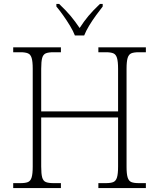

<svg xmlns="http://www.w3.org/2000/svg" viewBox="-20 -954 808 974"><path d="M47 0V-25H84Q109 -25 122 -30.5Q135 -36 140.5 -54Q146 -72 146 -109V-606Q146 -642 140.5 -660Q135 -678 121.5 -683.5Q108 -689 84 -689H47V-714H289V-689H251Q226 -689 212.5 -683.5Q199 -678 194 -660Q189 -642 189 -605V-389H579V-605Q579 -642 573.5 -660Q568 -678 555 -683.5Q542 -689 517 -689H479V-714H720V-689H684Q659 -689 646 -683.5Q633 -678 627.5 -660Q622 -642 622 -605V-108Q622 -72 627.5 -54Q633 -36 646 -30.5Q659 -25 684 -25H720V0H479V-25H517Q542 -25 555 -30.5Q568 -36 573.5 -54Q579 -72 579 -109V-358H189V-109Q189 -72 194 -54Q199 -36 212.5 -30.5Q226 -25 251 -25H289V0ZM360 -774Q351 -797 335 -823.5Q319 -850 300.5 -876Q282 -902 266 -921V-934H280Q315 -901 338 -873.5Q361 -846 384 -812Q406 -846 429 -873.5Q452 -901 487 -934H501V-921Q486 -902 467 -876Q448 -850 432 -823.5Q416 -797 407 -774Z"/></svg>

Font: Noto Serif ExtraLight
Style: Regular
Weight: 200
Designer: Monotype Design Team
Foundry: Monotype Imaging Inc.
Version: Version 2.015; ttfautohint (v1.8.4.7-5d5b)